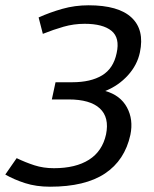

<svg xmlns="http://www.w3.org/2000/svg" viewBox="-66 -630 581 726"><path d="M123 76Q71 76 29 62.5Q-13 49 -46 30L-3 -32Q30 -16 64 -5Q98 6 138 6Q220 6 270.5 -26Q321 -58 335 -122Q348 -186 311.5 -220Q275 -254 193 -254H130L144 -319H207Q277 -319 320 -345Q363 -371 375 -429Q388 -487 355.5 -513.5Q323 -540 254 -540L269 -610Q382 -610 431.5 -563.5Q481 -517 463 -432Q453 -384 417.5 -345Q382 -306 332 -286Q389 -270 414 -224Q439 -178 427 -120Q406 -24 331 26Q256 76 123 76ZM96 -502 80 -564Q122 -583 169.5 -596.5Q217 -610 269 -610L254 -540Q213 -540 174.5 -529Q136 -518 96 -502Z"/></svg>

Font: Epunda Sans
Style: Italic
Weight: 400
Italic angle: -12.0243°
Designer: Simon Atzbach
Foundry: typofactur
Version: Version 2.204; ttfautohint (v1.8.4.7-5d5b)